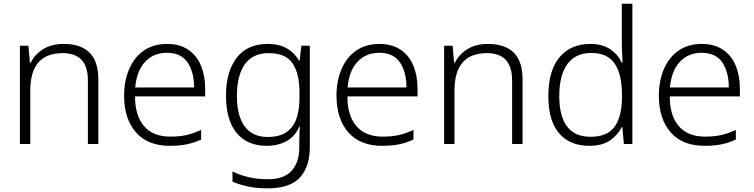

<svg xmlns="http://www.w3.org/2000/svg" viewBox="-20 -780 4084 1040"><path d="M325.7 -542Q417 -542 464.8 -495.1Q512.7 -448.2 512.7 -348.1V0H456.1V-344.2Q456.1 -419.9 421.4 -456.1Q386.7 -492.2 319.8 -492.2Q144 -492.2 144 -290V0H87.9V-532.2H133.8L142.1 -439.9H146Q167 -483.9 212.4 -512.9Q257.8 -542 325.7 -542Z M885.3 -542Q953.6 -542 999.5 -510.7Q1045.9 -479.5 1068.6 -424.3Q1091.3 -369.1 1091.3 -297.9V-257.8H711.4Q711.4 -152.8 760.5 -96.4Q809.6 -40 901.4 -40Q951.2 -40 988.3 -48.1Q1025.4 -56.2 1069.3 -76.2V-23.9Q1029.3 -5.9 990.2 2Q951.2 9.8 899.4 9.8Q780.3 9.8 716.3 -63.2Q652.3 -136.2 652.3 -262.2Q652.3 -343.3 680.2 -406.7Q707.5 -470.7 759.5 -506.3Q811.5 -542 885.3 -542ZM884.3 -494.1Q811.5 -494.1 765.9 -445.1Q720.2 -396 712.4 -306.2H1031.2Q1031.2 -390.1 995.8 -442.1Q960.4 -494.1 884.3 -494.1Z M1429.2 -542Q1492.2 -542 1533.7 -518.1Q1575.2 -494.1 1600.1 -451.2H1603L1612.3 -532.2H1658.2V17.1Q1658.2 122.1 1604.7 181.2Q1551.3 240.2 1429.2 240.2Q1369.1 240.2 1323.2 230.2Q1277.3 220.2 1239.3 204.1V148.9Q1277.3 168 1325.7 179.4Q1374 190.9 1431.2 190.9Q1518.1 190.9 1559.6 145Q1601.1 99.1 1601.1 20V-11.2Q1601.1 -32.2 1602.1 -53.2Q1603 -74.2 1604 -94.2H1601.1Q1579.1 -42 1533.2 -16.1Q1487.3 9.8 1423.3 9.8Q1319.3 9.8 1261.7 -60.1Q1204.1 -129.9 1204.1 -262.2Q1204.1 -391.1 1261.7 -466.6Q1319.3 -542 1429.2 -542ZM1435.1 -492.2Q1349.1 -492.2 1306.2 -431.6Q1263.2 -371.1 1263.2 -261.2Q1263.2 -151.9 1305.7 -95Q1348.1 -38.1 1429.2 -38.1Q1495.6 -38.1 1532.7 -64.9Q1570.3 -91.8 1586.2 -138.9Q1602.1 -186 1602.1 -246.1V-279.8Q1602.1 -381.8 1564.7 -437Q1527.3 -492.2 1435.1 -492.2Z M2035.6 -542Q2104 -542 2149.9 -510.7Q2196.3 -479.5 2219 -424.3Q2241.7 -369.1 2241.7 -297.9V-257.8H1861.8Q1861.8 -152.8 1910.9 -96.4Q1960 -40 2051.8 -40Q2101.6 -40 2138.7 -48.1Q2175.8 -56.2 2219.7 -76.2V-23.9Q2179.7 -5.9 2140.6 2Q2101.6 9.8 2049.8 9.8Q1930.7 9.8 1866.7 -63.2Q1802.7 -136.2 1802.7 -262.2Q1802.7 -343.3 1830.6 -406.7Q1857.9 -470.7 1909.9 -506.3Q1961.9 -542 2035.6 -542ZM2034.7 -494.1Q1961.9 -494.1 1916.3 -445.1Q1870.6 -396 1862.8 -306.2H2181.6Q2181.6 -390.1 2146.2 -442.1Q2110.8 -494.1 2034.7 -494.1Z M2623.5 -542Q2714.8 -542 2762.7 -495.1Q2810.5 -448.2 2810.5 -348.1V0H2753.9V-344.2Q2753.9 -419.9 2719.2 -456.1Q2684.6 -492.2 2617.7 -492.2Q2441.9 -492.2 2441.9 -290V0H2385.7V-532.2H2431.6L2439.9 -439.9H2443.8Q2464.8 -483.9 2510.3 -512.9Q2555.7 -542 2623.5 -542Z M3172.4 9.8Q3065.4 9.8 3007.8 -58.6Q2950.2 -127 2950.2 -259.8Q2950.2 -397.9 3010.7 -470Q3071.3 -542 3177.2 -542Q3244.1 -542 3286.1 -512.9Q3328.1 -483.9 3348.1 -439.9H3352.1Q3351.6 -452.1 3351.1 -465.3Q3350.6 -478.5 3349.6 -493.2Q3348.1 -522 3348.1 -543.9V-759.8H3405.3V0H3359.4L3351.1 -91.8H3348.1Q3327.1 -49.8 3285.2 -20Q3243.2 9.8 3172.4 9.8ZM3179.2 -39.1Q3271 -39.1 3310.1 -95Q3349.1 -150.9 3349.1 -255.9V-266.1Q3349.1 -376 3310.1 -434.6Q3271 -493.2 3183.1 -493.2Q3097.2 -493.2 3053.2 -432.6Q3009.3 -372.1 3009.3 -259.8Q3009.3 -150.9 3051.3 -95Q3093.3 -39.1 3179.2 -39.1Z M3781.7 -542Q3850.1 -542 3896 -510.7Q3942.4 -479.5 3965.1 -424.3Q3987.8 -369.1 3987.8 -297.9V-257.8H3607.9Q3607.9 -152.8 3657 -96.4Q3706.1 -40 3797.9 -40Q3847.7 -40 3884.8 -48.1Q3921.9 -56.2 3965.8 -76.2V-23.9Q3925.8 -5.9 3886.7 2Q3847.7 9.8 3795.9 9.8Q3676.8 9.8 3612.8 -63.2Q3548.8 -136.2 3548.8 -262.2Q3548.8 -343.3 3576.7 -406.7Q3604 -470.7 3656 -506.3Q3708 -542 3781.7 -542ZM3780.8 -494.1Q3708 -494.1 3662.4 -445.1Q3616.7 -396 3608.9 -306.2H3927.7Q3927.7 -390.1 3892.3 -442.1Q3856.9 -494.1 3780.8 -494.1Z"/></svg>

Font: Nokora Light
Style: Regular
Weight: 300
Designer: Danh Hong
Version: Version 8.000; ttfautohint (v1.8.3)